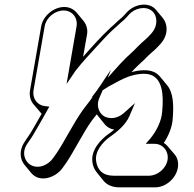

<svg xmlns="http://www.w3.org/2000/svg" viewBox="-20 -722 834 825"><path d="M744 0C748 -23 743 -44 730 -59L700 -94C695 -100 690 -104 684 -108C703 -137 720 -175 722 -211C727 -270 725 -324 698 -356L669 -391C662 -399 654 -407 643 -412C615 -425 577 -421 545 -412C550 -417 554 -422 560 -428L585 -452C595 -461 605 -470 613 -479C628 -494 648 -509 661 -524L671 -535C703 -571 702 -617 680 -644L651 -679C621 -716 558 -706 524 -668L514 -657L503 -646C485 -632 472 -617 455 -603C414 -565 375 -521 337 -478L354 -574C358 -596 351 -617 339 -632L310 -667C297 -682 279 -692 256 -692C211 -692 165 -654 157 -609L109 -334C105 -311 111 -290 123 -275L153 -240C155 -238 157 -235 159 -233C145 -209 130 -183 121 -167C106 -140 97 -131 85 -111C60 -74 67 -36 85 -14L114 21C152 67 223 39 250 -2C256 -9 257 -13 265 -23C297 -70 338 -153 374 -203C382 -214 389 -222 396 -231C398 -228 399 -226 401 -224L430 -188C440 -176 453 -168 471 -165C463 -158 455 -153 447 -147C412 -122 370 -77 377 -26C379 -8 386 7 396 19L425 55C440 73 463 83 494 83H647C692 83 736 45 744 0ZM373 -303 379 -307C366 -287 350 -269 333 -245C296 -193 254 -109 224 -65C214 -52 215 -51 209 -44C191 -16 148 7 112 -13C87 -27 71 -66 97 -104C109 -122 118 -133 134 -162C145 -181 166 -217 182 -246L192 -264L173 -266C141 -269 118 -299 124 -334L172 -609C178 -646 216 -677 253 -677C290 -677 315 -646 309 -609L266 -361L304 -417C304 -418 305 -419 307 -421C333 -454 366 -490 393 -519C412 -540 445 -576 464 -593C483 -609 495 -622 511 -635C516 -639 520 -644 524 -648L534 -659C558 -687 605 -698 633 -675C657 -655 660 -612 631 -579L621 -568C609 -555 590 -540 574 -524C565 -515 557 -506 547 -497L521 -473C491 -443 473 -421 443 -388L457 -423C429 -383 404 -340 373 -303ZM421 -334 446 -350C456 -356 468 -361 483 -370C494 -376 504 -381 511 -384L530 -392C564 -404 606 -411 634 -398C676 -377 684 -319 677 -244C675 -201 649 -154 626 -127L606 -104H644C680 -104 706 -72 700 -35C694 2 657 33 620 33H467C422 33 398 8 393 -30C387 -72 421 -112 454 -135C483 -156 519 -184 536 -223L560 -279L513 -237C493 -219 464 -208 434 -219C410 -229 391 -261 406 -299Z"/></svg>

Font: Blanket
Style: PosterObl
Weight: 900
Foundry: Cannot Into Space Fonts
Version: Version 0.9